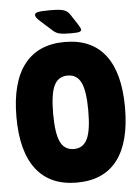

<svg xmlns="http://www.w3.org/2000/svg" viewBox="-59 -920 702 974"><g transform="rotate(-5 292.0 -433.5)"><path d="M293 8Q157 8 86.5 -83Q16 -174 16 -350Q16 -526 86.5 -617Q157 -708 293 -708Q430 -708 499.5 -617Q569 -526 569 -350Q569 -174 499.5 -83Q430 8 293 8ZM293 -163Q340 -163 361 -206.5Q382 -250 382 -350Q382 -451 361 -494Q340 -537 293 -537Q245 -537 224 -494Q203 -451 203 -350Q203 -250 224 -206.5Q245 -163 293 -163ZM330 -749Q291 -749 272.5 -753Q254 -757 240 -769L182 -821Q166 -835 160.5 -843Q155 -851 155 -857Q155 -868 173 -871.5Q191 -875 236 -875Q282 -875 302 -868.5Q322 -862 333 -845L369 -790Q382 -769 382 -763Q382 -757 373.5 -753Q365 -749 330 -749Z"/></g></svg>

Font: Asap Condensed Black
Style: Regular
Weight: 900
Width: 3
Designer: Pablo Cosgaya
Foundry: Omnibus-Type
Version: Version 3.001; ttfautohint (v1.8.4.7-5d5b)